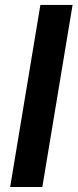

<svg xmlns="http://www.w3.org/2000/svg" viewBox="-20 -747 310 767"><path d="M269.9 -727.3 149.1 0H20.6L141.3 -727.3Z"/></svg>

Font: Inter P Semi Bold
Style: Italic
Weight: 600
Italic angle: 9.39999°
Designer: Rasmus Andersson
Foundry: rsms
Version: Version 3.018;git-588b23468